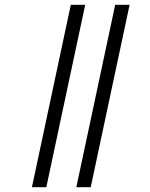

<svg xmlns="http://www.w3.org/2000/svg" viewBox="-20 -780 625 800"><path d="M298 0H358L520 -760H460ZM113 0H173L335 -760H275Z"/></svg>

Font: Noto Serif Display SemiCondensed
Style: Italic
Weight: 400
Width: 4
Italic angle: -12°
Designer: Monotype Design Team
Foundry: Monotype Imaging Inc.
Version: Version 2.009